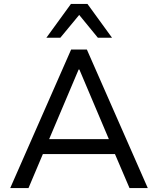

<svg xmlns="http://www.w3.org/2000/svg" viewBox="-20 -957 804 977"><path d="M32 0 342 -705H422L732 0H639L553 -201L597 -173H167L210 -201L125 0ZM380 -603 222 -230 197 -249H567L542 -230L384 -603ZM216 -765 341 -937H425L550 -765H478L383 -881L287 -765Z"/></svg>

Font: Nunito Sans 8pt
Style: Regular
Weight: 400
Version: Version 3.101;gftools[0.9.27]